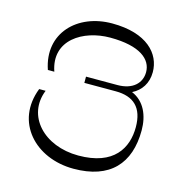

<svg xmlns="http://www.w3.org/2000/svg" viewBox="-104 -796 855 891"><g transform="rotate(15 323.5 -351.0)"><path d="M498 -416C540 -437 567 -476 567 -530C567 -618 495 -700 327 -700C160 -700 38 -578 94 -414H125C76 -556 206 -634 335 -634C480 -634 537 -583 537 -522C537 -470 498 -430 424 -430H273V-400H424C510 -400 557 -357 557 -263C557 -163 504 -67 333 -67C167 -67 56 -186 109 -318H78C10 -144 143 -2 327 -2C502 -2 587 -96 587 -256C587 -327 560 -390 498 -416Z"/></g></svg>

Font: Space Cowgirl Light
Style: Regular
Weight: 300
Designer: Valery Marier
Foundry: Valery Marier
Version: Version 1.000;hotconv 1.0.109;makeotfexe 2.5.65596